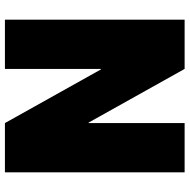

<svg xmlns="http://www.w3.org/2000/svg" viewBox="-15 -755 770 780"><g transform="rotate(90 370.0 -365.0)"><path d="M60 0V-730H260L478 -340H480V-730H680V0H480L262 -390H260V0Z"/></g></svg>

Font: M PLUS 1 Thin Black
Style: Regular
Weight: 900
Version: Version 1.001